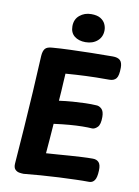

<svg xmlns="http://www.w3.org/2000/svg" viewBox="-107 -1076 837 1160"><g transform="rotate(10 311.5 -495.5)"><path d="M121.3 15Q110.3 15 95.1 12.6Q79.8 10.2 68.9 -1.1Q58 -12.4 59.6 -37.1Q67.8 -143.7 75.7 -256.8Q83.6 -370 90.4 -483.6Q97.3 -597.1 102.3 -705.2Q104.3 -735.4 116 -749.7Q127.7 -764 159.9 -765.8Q207.2 -769.8 268.4 -771.9Q329.7 -774 396.9 -775.5Q464.1 -777 529.2 -777Q559.7 -777 574.1 -763.6Q588.4 -750.1 588.4 -718.9Q588.4 -669.3 574.8 -652.2Q561.2 -635 533.1 -635Q486.7 -635 452.2 -634.5Q417.7 -634 388.3 -632.5Q359 -631 330.2 -629.5Q301.4 -628 265.4 -625Q263.4 -591.4 261.8 -565.8Q260.2 -540.1 259 -515.3Q257.8 -490.6 254.8 -457Q298.8 -463 338.8 -466Q378.8 -469 415.3 -470Q451.8 -471 482.8 -469Q499.8 -469 514.9 -454.8Q530 -440.6 530.2 -406Q530.4 -359.6 514.2 -343.3Q498 -327 482 -327Q457 -329 421.6 -328.5Q386.2 -328 342.8 -324.5Q299.4 -321 247.4 -314Q243.4 -263.9 240.4 -220.4Q237.3 -177 233.1 -131Q268.1 -133 304.4 -136Q340.7 -139 377.3 -141.5Q414 -144 449.6 -146Q485.2 -148 517.7 -148Q541.6 -148 554.7 -133.3Q567.8 -118.6 566.2 -83.7Q564.7 -39.8 552.3 -22.9Q540 -6 520 -6Q500 -6 479.5 -6Q459 -6 439 -5Q392 -4 335.8 -1Q279.7 2 224 6Q168.3 10 121.3 15ZM350.7 -833.3Q308.9 -833.3 282.8 -854.2Q256.8 -875 256.8 -914.7Q256.8 -957.4 286.3 -981.9Q315.8 -1006.4 357.1 -1006.4Q393.3 -1006.4 414.1 -993.7Q434.8 -980.9 443.6 -962.1Q452.4 -943.3 452.4 -924.1Q452.4 -883.2 423.9 -858.3Q395.3 -833.3 350.7 -833.3Z"/></g></svg>

Font: Playpen Sans
Style: Regular
Weight: 400
Designer: Laura Meseguer, Veronika Burian, José Scaglione, Kostas Bartsokas, Vera Evstafieva, Tom Grace, Yorlmar Campos
Foundry: TypeTogether
Version: Version 2.000